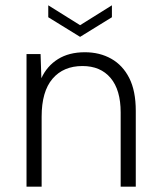

<svg xmlns="http://www.w3.org/2000/svg" viewBox="-20 -704 603 724"><path d="M402 -684V-639L282 -565L162 -639V-684L282 -609ZM80 -500H133L136 -409Q157 -455 198.5 -481Q240 -507 300 -507Q356 -507 399.5 -482.5Q443 -458 467.5 -409.5Q492 -361 492 -286V0H435V-280Q435 -365 397 -410Q359 -455 291 -455Q219 -455 178 -407Q137 -359 137 -264V0H80Z"/></svg>

Font: Albert Sans Light
Style: Regular
Weight: 300
Designer: Andreas Rasmussen
Foundry: a.Foundry
Version: Version 1.025